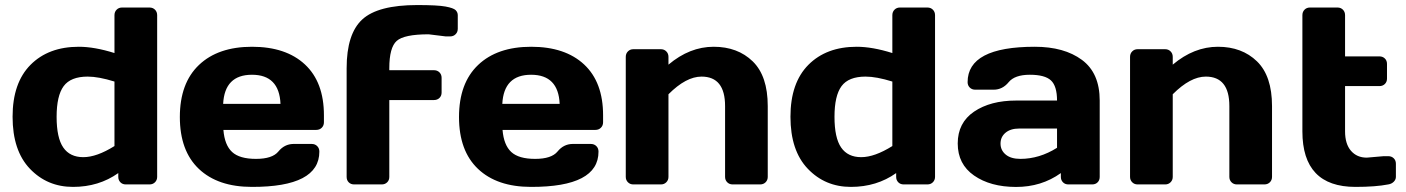

<svg xmlns="http://www.w3.org/2000/svg" viewBox="-20 -730 5565 760"><path d="M292 -544.9Q354 -544.9 433.1 -520V-669.9Q433.1 -683.1 441.7 -691.7Q450.2 -700.2 462.9 -700.2H571.8Q585 -700.2 593.5 -691.7Q602.1 -683.1 602.1 -669.9V-29.8Q602.1 -17.1 593.5 -8.5Q585 0 571.8 0H478Q464.8 0 456.5 -8.5Q448.2 -17.1 448.2 -29.8V-44.9Q371.1 9.8 269 9.8Q167 9.8 98.4 -62Q29.8 -133.8 29.8 -267.8Q29.8 -401.9 100.8 -473.4Q171.9 -544.9 292 -544.9ZM433.1 -151.9V-407.2Q370.1 -426.8 327.1 -426.8Q259.8 -426.8 231.9 -388.9Q204.1 -351.1 204.1 -267.6Q204.1 -184.1 230.5 -146Q256.8 -107.9 309.8 -107.9Q362.8 -107.9 433.1 -151.9Z M1262.2 -273.9V-246.1Q1262.2 -232.9 1253.7 -224.4Q1245.1 -215.8 1231.9 -215.8H864.3Q869.1 -155.8 898.7 -128.4Q928.2 -101.1 993.2 -101.1Q1058.1 -101.1 1082 -130.4Q1106 -159.7 1141.1 -160.2H1213.9Q1227.1 -160.2 1235.6 -151.6Q1244.1 -143.1 1244.1 -129.9Q1244.1 10.3 977.1 9.8Q842.3 9.8 767.1 -61.5Q691.9 -132.8 691.9 -266.8Q691.9 -400.9 767.6 -472.9Q843.3 -544.9 977.5 -544.9Q1111.8 -544.9 1187 -474.9Q1262.2 -404.8 1262.2 -273.9ZM863.3 -318.8H1090.3Q1085.4 -434.1 977.3 -434.1Q869.1 -434.1 863.3 -318.8Z M1744.1 -585.9 1676.8 -594.2Q1579.6 -594.2 1550.3 -568.1Q1521 -542 1521 -460V-452.1H1697.8Q1710.9 -452.1 1719.5 -443.6Q1728 -435.1 1728 -421.9V-363.8Q1728 -350.6 1719.5 -342.3Q1710.9 -334 1697.8 -334H1521V-29.8Q1521 -16.6 1512.5 -8.3Q1503.9 0 1491.2 0H1381.8Q1368.7 0 1360.4 -8.3Q1352.1 -16.6 1352.1 -29.8V-460Q1352.1 -596.2 1414.1 -653.1Q1476.1 -710 1631.8 -710Q1711.9 -710 1743.7 -704.1Q1775.4 -698.2 1783.7 -689.7Q1792 -681.2 1792 -669.9V-616.2Q1792 -603 1783.4 -594.5Q1774.9 -585.9 1762.2 -585.9Z M2367.2 -273.9V-246.1Q2367.2 -232.9 2358.6 -224.4Q2350.1 -215.8 2336.9 -215.8H1969.2Q1974.1 -155.8 2003.7 -128.4Q2033.2 -101.1 2098.1 -101.1Q2163.1 -101.1 2187 -130.4Q2210.9 -159.7 2246.1 -160.2H2318.8Q2332 -160.2 2340.6 -151.6Q2349.1 -143.1 2349.1 -129.9Q2349.1 10.3 2082 9.8Q1947.3 9.8 1872.1 -61.5Q1796.9 -132.8 1796.9 -266.8Q1796.9 -400.9 1872.6 -472.9Q1948.2 -544.9 2082.5 -544.9Q2216.8 -544.9 2292 -474.9Q2367.2 -404.8 2367.2 -273.9ZM1968.3 -318.8H2195.3Q2190.4 -434.1 2082.3 -434.1Q1974.1 -434.1 1968.3 -318.8Z M2457 -29.8V-504.9Q2457 -518.1 2465.6 -526.6Q2474.1 -535.2 2486.8 -535.2H2596.2Q2608.9 -535.2 2617.4 -526.6Q2626 -518.1 2626 -504.9V-474.1Q2710 -544.9 2804.9 -544.9Q2899.9 -544.9 2959.5 -487.1Q3019 -429.2 3019 -310.1V-29.8Q3019 -17.1 3010.5 -8.5Q3002 0 2988.8 0H2879.9Q2867.2 0 2858.6 -8.5Q2850.1 -17.1 2850.1 -29.8V-310.1Q2850.1 -426.8 2756.8 -426.8Q2695.8 -426.8 2626 -356.9V-29.8Q2626 -17.1 2617.4 -8.5Q2608.9 0 2596.2 0H2486.8Q2474.1 0 2465.6 -8.5Q2457 -17.1 2457 -29.8Z M3371.1 -544.9Q3433.1 -544.9 3512.2 -520V-669.9Q3512.2 -683.1 3520.8 -691.7Q3529.3 -700.2 3542 -700.2H3650.9Q3664.1 -700.2 3672.6 -691.7Q3681.2 -683.1 3681.2 -669.9V-29.8Q3681.2 -17.1 3672.6 -8.5Q3664.1 0 3650.9 0H3557.1Q3543.9 0 3535.6 -8.5Q3527.3 -17.1 3527.3 -29.8V-44.9Q3450.2 9.8 3348.1 9.8Q3246.1 9.8 3177.5 -62Q3108.9 -133.8 3108.9 -267.8Q3108.9 -401.9 3179.9 -473.4Q3251 -544.9 3371.1 -544.9ZM3512.2 -151.9V-407.2Q3449.2 -426.8 3406.2 -426.8Q3338.9 -426.8 3311 -388.9Q3283.2 -351.1 3283.2 -267.6Q3283.2 -184.1 3309.6 -146Q3335.9 -107.9 3388.9 -107.9Q3441.9 -107.9 3512.2 -151.9Z M4002.4 -332H4164.1Q4164.1 -389.2 4140.1 -411.6Q4116.2 -434.1 4056.4 -434.1Q3996.6 -434.1 3972.4 -404.5Q3948.2 -375 3913.1 -375H3840.3Q3827.1 -375 3818.6 -383.5Q3810.1 -392.1 3810.1 -404.8Q3810.1 -544.9 4076.2 -544.9Q4192.4 -544.9 4262.7 -492.9Q4333 -440.9 4333 -332V-29.8Q4333 -16.6 4324.7 -8.3Q4316.4 0 4303.2 0H4209Q4195.8 0 4187.5 -8.5Q4179.2 -17.1 4179.2 -29.8V-44.9Q4102.1 10.3 4001.2 10Q3900.4 9.8 3835.7 -35.2Q3771 -80.1 3771 -162.1Q3771 -244.1 3835.7 -288.1Q3900.4 -332 4002.4 -332ZM4019 -101.1Q4094.2 -101.1 4164.1 -145V-221.2H4014.2Q3980 -221.2 3960.2 -204.6Q3940.4 -188 3940.4 -161.6Q3940.4 -135.3 3960.9 -118.2Q3981.4 -101.1 4019 -101.1Z M4453.1 -29.8V-504.9Q4453.1 -518.1 4461.7 -526.6Q4470.2 -535.2 4482.9 -535.2H4592.3Q4605 -535.2 4613.5 -526.6Q4622.1 -518.1 4622.1 -504.9V-474.1Q4706.1 -544.9 4801 -544.9Q4896 -544.9 4955.6 -487.1Q5015.1 -429.2 5015.1 -310.1V-29.8Q5015.1 -17.1 5006.6 -8.5Q4998 0 4984.9 0H4876Q4863.3 0 4854.7 -8.5Q4846.2 -17.1 4846.2 -29.8V-310.1Q4846.2 -426.8 4752.9 -426.8Q4691.9 -426.8 4622.1 -356.9V-29.8Q4622.1 -17.1 4613.5 -8.5Q4605 0 4592.3 0H4482.9Q4470.2 0 4461.7 -8.5Q4453.1 -17.1 4453.1 -29.8Z M5390.1 -106 5457 -111.8H5475.1Q5488.3 -111.8 5496.8 -103.5Q5505.4 -95.2 5505.4 -82V-29.8Q5505.4 -19 5496.8 -10.5Q5488.3 -2 5475.1 0Q5425.3 9.8 5345.2 9.8Q5135.3 9.8 5135.3 -210V-669.9Q5135.3 -683.1 5143.8 -691.7Q5152.3 -700.2 5165 -700.2H5274.4Q5287.1 -700.2 5295.7 -691.7Q5304.2 -683.1 5304.2 -669.9V-506.8H5440.4Q5453.1 -506.8 5461.7 -498.5Q5470.2 -490.2 5470.2 -477.1V-418.9Q5470.2 -405.8 5461.7 -397.5Q5453.1 -389.2 5440.4 -389.2H5304.2V-210Q5304.2 -160.2 5327.6 -133.1Q5351.1 -106 5390.1 -106Z"/></svg>

Font: Days One
Style: Regular
Weight: 400
Designer: Alexander Kalachev, Alexey Maslov, Jovanny Lemonad
Foundry: Alexander Kalachev, Alexey Maslov, Jovanny Lemonad
Version: Version 1.002